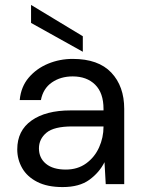

<svg xmlns="http://www.w3.org/2000/svg" viewBox="-20 -747 581 779"><path d="M234 12Q172 12 131 -9Q90 -30 70 -65Q50 -100 50 -141Q50 -217 108 -258Q166 -299 266 -299H400V-305Q400 -370 366 -403.5Q332 -437 275 -437Q226 -437 190.5 -412.5Q155 -388 146 -341H60Q65 -395 96.5 -432Q128 -469 175 -488.5Q222 -508 275 -508Q379 -508 431.5 -452.5Q484 -397 484 -305V0H409L404 -89Q383 -47 342.5 -17.5Q302 12 234 12ZM247 -59Q295 -59 329.5 -84Q364 -109 382 -149Q400 -189 400 -233V-234H273Q199 -234 168.5 -208.5Q138 -183 138 -145Q138 -106 166.5 -82.5Q195 -59 247 -59ZM316 -537 106 -654V-727L316 -600Z"/></svg>

Font: DeepMind Sans
Style: Regular
Weight: 400
Designer: Jonny Pinhorn / Modifications: Colophon Foundry
Foundry: Colophon Foundry
Version: Version 1.002; ttfautohint (v1.8.2)